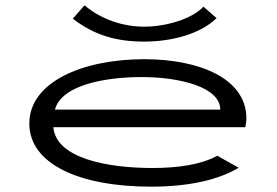

<svg xmlns="http://www.w3.org/2000/svg" viewBox="-20 -690 1040 720"><path d="M743 -665C699 -618 601 -590 521 -590C441 -590 360 -617 297 -670L253 -620C335 -557 417 -534 521 -534C625 -534 732 -563 792 -622ZM547 10C683 10 797 -14 875 -61L795 -106C733 -72 645 -60 551 -60C387 -60 190 -95 180 -213H900C902 -224 904 -235 904 -246C904 -395 729 -468 521 -468C289 -468 90 -382 90 -227C90 -74 279 10 547 10ZM186 -279C212 -375 385 -401 511 -401C653 -401 806 -364 806 -279Z"/></svg>

Font: Inconsolata UltraExpanded
Style: Regular
Weight: 400
Width: 9
Monospace: yes
Designer: Raph Levien, Cyreal, Brenton Simpson
Foundry: Raph Levien, Cyreal, Google
Version: Version 3.100